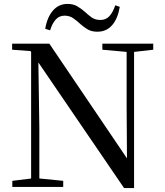

<svg xmlns="http://www.w3.org/2000/svg" viewBox="-20 -955 841 981"><path d="M211 -808Q221 -867 250.5 -901Q280 -935 325 -935Q354 -935 374.5 -923Q395 -911 412 -896Q429 -880 447.5 -866.5Q466 -853 493 -853Q521 -853 539 -872.5Q557 -892 569 -928L592 -920Q582 -860 553 -826.5Q524 -793 478 -793Q448 -793 428.5 -804.5Q409 -816 392 -831Q375 -847 355.5 -861Q336 -875 310 -875Q283 -875 265 -855.5Q247 -836 236 -800ZM43 0V-31L148 -44H172L303 -31V0ZM139 0V-707H175L181 -302V0ZM503 -701V-732H763V-701L658 -689H636ZM614 6 165 -652 163 -654 136 -694 42 -701V-732H232L647 -119L629 -113L627 -411V-732H665V6Z"/></svg>

Font: Noto Serif TC ExtraLight Medium
Style: Regular
Weight: 500
Version: Version 2.002-H1;hotconv 1.1.0;makeotfexe 2.6.0